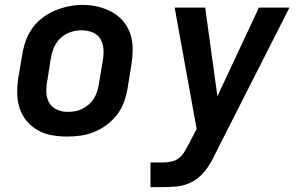

<svg xmlns="http://www.w3.org/2000/svg" viewBox="-20 -551 1240 786"><path d="M255 8Q223 8 192 2.5Q161 -3 134.5 -18Q108 -33 89 -56Q70 -79 60.5 -108Q51 -137 50.5 -169Q50 -201 55 -233L72 -333Q77 -361 87 -388Q97 -415 114.5 -438.5Q132 -462 156.5 -480Q181 -498 208 -509Q235 -520 263 -525.5Q291 -531 319 -531Q351 -531 381.5 -523.5Q412 -516 438.5 -501.5Q465 -487 484.5 -464Q504 -441 513.5 -412Q523 -383 523 -351Q523 -319 518 -287L502 -187Q497 -159 487 -132Q477 -105 459 -81.5Q441 -58 417 -40Q393 -22 366 -11Q339 0 311 4Q283 8 255 8ZM257 -93Q272 -93 287 -95.5Q302 -98 316 -105Q330 -112 342.5 -122.5Q355 -133 363.5 -146.5Q372 -160 377 -174.5Q382 -189 384 -203L401 -303Q405 -327 403.5 -350Q402 -373 391 -391.5Q380 -410 359 -418.5Q338 -427 314 -427Q292 -427 270 -420Q248 -413 230 -397Q212 -381 202.5 -360Q193 -339 189 -317L173 -217Q169 -194 170 -171Q171 -148 182 -129.5Q193 -111 213.5 -102Q234 -93 257 -93ZM596 215V114H648Q666 114 683.5 110Q701 106 715 94Q729 82 738 65.5Q747 49 756 33L785 -23L695 -520H820L870 -157L1040 -520H1165L861 79Q856 90 850.5 100.5Q845 111 839 121H838Q824 146 803 166.5Q782 187 756 198.5Q730 210 702.5 212.5Q675 215 648 215Z"/></svg>

Font: Zed Sans Extended
Style: Bold Italic
Weight: 700
Width: 7
Italic angle: -9°
Designer: Belleve Invis
Foundry: Belleve Invis
Version: Version 1.0.0; ttfautohint (v1.8.4)